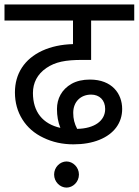

<svg xmlns="http://www.w3.org/2000/svg" viewBox="-20 -642 617 854"><path d="M385.3 -550.8H577.1V-622.1H0V-550.8H304.7V-445.8C252.9 -444.3 207.5 -434.6 168 -416.5C88.9 -379.9 46.4 -314.5 46.4 -231C46.4 -186 57.6 -146 79.6 -110.8C101.6 -75.7 132.8 -48.3 173.3 -29.3C213.4 -9.8 257.8 0 306.6 0C350.6 0 389.2 -6.8 421.9 -20C487.8 -46.4 523.4 -96.2 523.4 -157.2C523.4 -225.1 478.5 -288.1 379.9 -288.1C348.1 -288.1 320.8 -281.7 298.8 -269.5C253.9 -244.1 233.4 -202.6 233.4 -157.2C233.4 -126.5 238.3 -98.6 248.5 -73.2C170.4 -90.8 126.5 -144 126.5 -228.5C126.5 -273.4 146 -312 186 -339.4C226.1 -366.7 271 -375.5 345.7 -375.5H385.3ZM323.2 -68.8C311 -92.3 305.7 -113.3 305.7 -140.1C305.7 -189.9 339.4 -221.2 385.3 -221.2C422.4 -221.2 447.8 -196.8 447.8 -157.2C447.8 -104.5 399.9 -70.3 323.2 -68.8ZM275.9 76.2C246.6 76.2 220.7 102.1 220.7 134.3C220.7 167 247.1 192.4 275.9 192.4C303.7 192.4 331.1 168 331.1 134.3C331.1 102.1 304.7 76.2 275.9 76.2Z"/></svg>

Font: Noto Reveo Sans
Style: Regular
Weight: 400
Designer: Monotype Design team
Foundry: Monotype Imaging Inc.
Version: Version 1.04